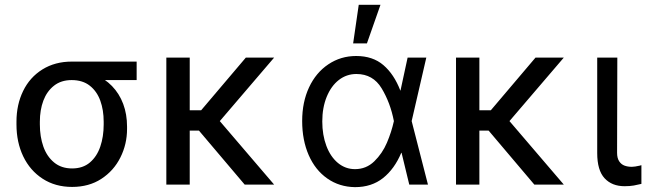

<svg xmlns="http://www.w3.org/2000/svg" viewBox="-20 -771 2699 802"><path d="M279.3 -513.7Q290 -512.7 299.8 -507.3Q309.6 -502 322.3 -491.2Q329.1 -486.3 337.4 -481Q345.7 -475.6 355.5 -470.2Q365.2 -464.8 375 -460Q417 -443.4 447.8 -411.6Q478.5 -379.9 494.6 -336.9Q510.7 -293.9 510.7 -242.2V-232.4Q510.7 -168.9 482.9 -113.3Q455.1 -57.6 403.3 -23.9Q351.6 9.8 281.2 9.8Q210.9 9.8 158.2 -24.4Q105.5 -58.6 77.1 -117.7Q48.8 -176.8 48.8 -251V-262.7Q48.8 -334 76.7 -391.1Q104.5 -448.2 157.2 -481Q210 -513.7 279.3 -513.7ZM281.2 -67.4Q326.2 -67.4 355.5 -92.3Q384.8 -117.2 398.9 -158.7Q413.1 -200.2 413.1 -251V-262.7Q413.1 -311.5 398.9 -350.6Q384.8 -389.6 355 -413.1Q325.2 -436.5 279.3 -436.5Q235.4 -436.5 205.6 -413.1Q175.8 -389.6 161.1 -350.6Q146.5 -311.5 146.5 -262.7V-251Q146.5 -200.2 161.1 -158.7Q175.8 -117.2 206.1 -92.3Q236.3 -67.4 281.2 -67.4ZM550.8 -436.5H279.3V-513.7H550.8Z M772.5 0H674.8V-530.3H772.5ZM864.3 -225.6H741.2L725.6 -310.5H820.3L1006.8 -530.3H1125ZM807.6 -229.5 870.1 -297.9 1125 0H1002Z M1242.2 -265.6Q1242.2 -344.7 1271 -406.2Q1299.8 -467.8 1351.6 -502.4Q1403.3 -537.1 1467.8 -537.1Q1537.1 -537.1 1581.5 -499Q1626 -460.9 1652.3 -392.6H1684.6L1699.2 -266.6L1767.6 0H1689.5L1625 -266.6Q1610.4 -341.8 1574.2 -401.9Q1538.1 -461.9 1468.8 -461.9Q1427.7 -461.9 1395.5 -437Q1363.3 -412.1 1344.7 -366.7Q1326.2 -321.3 1326.2 -263.7Q1326.2 -207 1343.3 -161.6Q1360.4 -116.2 1391.6 -90.3Q1422.9 -64.5 1462.9 -64.5Q1509.8 -64.5 1543.5 -97.2Q1577.1 -129.9 1596.2 -174.8Q1615.2 -219.7 1625 -263.7L1682.6 -530.3H1760.7L1699.2 -263.7L1684.6 -132.8H1656.2Q1627.9 -65.4 1580.1 -27.3Q1532.2 10.7 1462.9 10.7Q1397.5 9.8 1347.2 -25.4Q1296.9 -60.5 1269.5 -123Q1242.2 -185.5 1242.2 -265.6ZM1478.5 -751H1569.3L1512.7 -589.8H1455.1Z M1982.4 0H1884.8V-530.3H1982.4ZM2074.2 -225.6H1951.2L1935.5 -310.5H2030.3L2216.8 -530.3H2335ZM2017.6 -229.5 2080.1 -297.9 2335 0H2211.9Z M2558.6 -530.3 2557.6 -132.8Q2557.6 -110.4 2566.4 -97.2Q2575.2 -84 2588.9 -79.1Q2602.5 -74.2 2619.1 -74.2Q2630.9 -74.2 2652.3 -79.1Q2658.2 -81.1 2659.2 -81.1V-2.9Q2643.6 1 2627.4 3.9Q2611.3 6.8 2588.9 6.8Q2536.1 6.8 2505.4 -26.4Q2474.6 -59.6 2474.6 -131.8V-530.3Z"/></svg>

Font: WEMIX Pretendard Variable
Style: Regular
Weight: 400
Designer: Base glyphs from Inter by Rasmus Andersson; Hangeul glyphs from Noto Sans CJK(Source Han Sans) by Jang Soo-young and Kan
Foundry: Kil Hyung-jin
Version: Version 1.000;Glyphs 3.2 (3208)